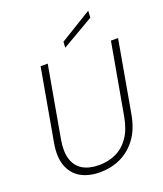

<svg xmlns="http://www.w3.org/2000/svg" viewBox="-165 -1020 969 1139"><g transform="rotate(-20 320.0 -450.5)"><path d="M270 12Q197 12 147 -17Q97 -46 76 -104Q55 -162 71 -249L151 -700H196L116 -250Q103 -175 119 -126.5Q135 -78 175.5 -54Q216 -30 278 -30Q336 -30 384.5 -52.5Q433 -75 467 -123.5Q501 -172 515 -251L595 -700H640L560 -249Q544 -158 501 -100.5Q458 -43 398.5 -15.5Q339 12 270 12ZM326 -753 328 -790 529 -913 527 -870Z"/></g></svg>

Font: DM Sans 18pt ExtraLight
Style: Italic
Weight: 250
Italic angle: -10°
Designer: Colophon Foundry, Jonny Pinhorn
Foundry: Colophon Foundry
Version: Version 4.004;gftools[0.9.30]